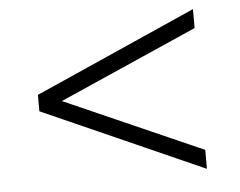

<svg xmlns="http://www.w3.org/2000/svg" viewBox="-42 -589 756 606"><g transform="rotate(-5 335.5 -286.0)"><path d="M590 -33 79 -260V-312L590 -539V-479L130 -276V-296L590 -93Z"/></g></svg>

Font: Nunito Sans 10pt SemiExpanded Light
Style: Regular
Weight: 300
Width: 6
Designer: Vernon Adams
Foundry: Vernon Adams
Version: Version 3.101;gftools[0.9.27]